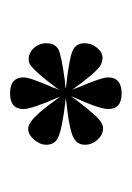

<svg xmlns="http://www.w3.org/2000/svg" viewBox="40 -721 262 382"><g transform="rotate(-90 171.0 -530.0)"><path d="M183 -518 185 -514 187 -508Q208 -459 208 -446Q208 -419 176 -419Q145 -419 145 -446Q145 -463 171 -520L168 -516Q164 -511 162 -508Q130 -466 119 -460Q113 -456 106 -456Q94 -456 84 -467Q74 -478 74 -492Q74 -507 87 -514Q100 -523 167 -530Q105 -537 87 -546Q74 -553 74 -569Q74 -578 79 -586Q91 -605 106 -605Q112 -605 119 -600Q135 -590 170 -541Q145 -598 145 -614Q145 -641 176 -641Q208 -641 208 -614Q208 -601 188 -556L187 -552Q184 -546 183 -543Q186 -547 188 -550Q221 -594 235 -602Q239 -604 244 -604Q257 -604 266.5 -593.5Q276 -583 276 -568Q276 -552 264 -545Q253 -539 202 -532L190 -531L186 -530Q251 -523 264 -515Q276 -508 276 -493Q276 -479 267 -468Q258 -457 247 -457Q240 -457 232 -461Q218 -469 183 -518Z"/></g></svg>

Font: Tajawal
Style: Regular
Weight: 400
Designer: Boutros Fonts
Foundry: Created by Boutros International 2017
Version: Version 1.700